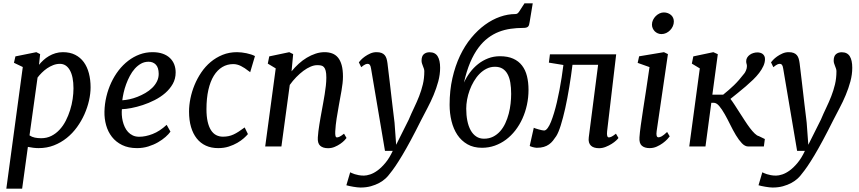

<svg xmlns="http://www.w3.org/2000/svg" viewBox="-20 -882 5172 1156"><path d="M113.3 253.9H18.1L117.2 -478.5L64 -503.9L72.8 -542.5L198.7 -567.9L221.7 -556.2L214.8 -491.7Q226.6 -506.3 241.5 -520Q256.3 -533.7 274.7 -544.4Q293 -555.2 314 -561.5Q335 -567.9 358.9 -567.9Q401.4 -567.9 432.6 -552Q463.9 -536.1 484.4 -508.1Q504.9 -480 515.1 -441.2Q525.4 -402.3 525.4 -356.4Q525.4 -318.4 515.9 -276.4Q506.3 -234.4 488.3 -193.8Q470.2 -153.3 443.4 -116.2Q416.5 -79.1 381.8 -51.3Q347.2 -23.4 304.7 -6.8Q262.2 9.8 212.9 9.8Q197.3 9.8 180.7 7.8Q164.1 5.9 147.9 2.4ZM157.7 -66.9Q171.9 -57.1 189.7 -53.5Q207.5 -49.8 228 -49.8Q261.7 -49.8 289.3 -63.7Q316.9 -77.6 338.6 -101.1Q360.4 -124.5 376 -155Q391.6 -185.5 402.1 -219Q412.6 -252.4 417.5 -286.1Q422.4 -319.8 422.4 -350.1Q422.4 -420.9 400.6 -459.2Q378.9 -497.6 340.8 -497.6Q320.3 -497.6 300.5 -490Q280.8 -482.4 263.4 -470.5Q246.1 -458.5 231.4 -443.8Q216.8 -429.2 206.1 -415Z M608.9 -210Q609.9 -256.3 620.6 -300.8Q631.3 -345.2 649.9 -385Q668.5 -424.8 694.3 -458.3Q720.2 -491.7 752 -516.1Q783.7 -540.5 820.6 -554.2Q857.4 -567.9 897.9 -567.9Q933.6 -567.9 959.7 -558.6Q985.8 -549.3 1003.2 -532.7Q1020.5 -516.1 1029.1 -493.9Q1037.6 -471.7 1037.6 -445.8Q1037.6 -407.7 1020.3 -377Q1002.9 -346.2 974.9 -321.8Q946.8 -297.4 911.1 -279.3Q875.5 -261.2 839.6 -249.5Q803.7 -237.8 770.5 -231.4Q737.3 -225.1 713.9 -224.6Q712.4 -209 713.4 -190.4Q714.4 -171.9 718.8 -153.3Q723.1 -134.8 731 -117.7Q738.8 -100.6 751 -87.4Q763.2 -74.2 779.8 -66.4Q796.4 -58.6 818.4 -58.6Q856 -58.6 898.9 -75.2Q941.9 -91.8 983.4 -130.4L1006.3 -89.4Q996.1 -74.7 976.8 -57.6Q957.5 -40.5 931.4 -25.4Q905.3 -10.3 873 -0.2Q840.8 9.8 805.2 9.8Q752.9 9.8 715.3 -8.8Q677.7 -27.3 653.8 -58.1Q629.9 -88.9 618.9 -128.4Q607.9 -168 608.9 -210ZM716.3 -278.3Q735.8 -279.3 759.8 -284.4Q783.7 -289.6 807.9 -299.1Q832 -308.6 855.2 -322Q878.4 -335.4 896.2 -352.8Q914.1 -370.1 924.8 -391.4Q935.5 -412.6 935.5 -437.5Q935.1 -475.6 918.2 -492.9Q901.4 -510.3 874.5 -510.3Q849.6 -510.3 829.1 -498.8Q808.6 -487.3 791.7 -468.5Q774.9 -449.7 762 -425.3Q749 -400.9 739.5 -375Q730 -349.1 724.4 -324Q718.8 -298.8 716.3 -278.3Z M1293.5 9.8Q1252 9.8 1219.5 -5.1Q1187 -20 1164.6 -48.3Q1142.1 -76.7 1130.1 -117.4Q1118.2 -158.2 1118.2 -210.4Q1118.2 -248 1126.5 -289.1Q1134.8 -330.1 1151.1 -369.9Q1167.5 -409.7 1191.7 -445.6Q1215.8 -481.4 1248 -508.5Q1280.3 -535.6 1320.1 -551.8Q1359.9 -567.9 1407.2 -567.9Q1420.4 -567.9 1435.1 -566.2Q1449.7 -564.5 1463.9 -561.5Q1478 -558.6 1491.5 -554.2Q1504.9 -549.8 1515.1 -544.4L1486.3 -447.3Q1483.9 -449.7 1480.7 -451.7Q1477.5 -453.6 1475.1 -455.6Q1454.1 -472.7 1430.9 -484.4Q1407.7 -496.1 1384.3 -496.1Q1348.1 -496.1 1318.4 -478.3Q1288.6 -460.4 1267.3 -426Q1246.1 -391.6 1234.6 -340.8Q1223.1 -290 1223.1 -224.6Q1223.1 -181.2 1230.2 -149.9Q1237.3 -118.7 1250.2 -98.4Q1263.2 -78.1 1281.5 -68.6Q1299.8 -59.1 1322.3 -59.1Q1340.3 -59.1 1355.7 -62.3Q1371.1 -65.4 1386 -72.3Q1400.9 -79.1 1417 -89.6Q1433.1 -100.1 1453.1 -114.7L1472.7 -74.7Q1463.9 -64 1447.8 -49.6Q1431.6 -35.2 1408.9 -22Q1386.2 -8.8 1357.4 0.5Q1328.6 9.8 1293.5 9.8Z M1640.1 -470.2 1592.3 -499 1601.1 -542.5 1721.7 -567.9 1745.1 -556.2 1735.4 -452.6Q1754.9 -476.6 1778.1 -497.8Q1801.3 -519 1826.9 -534.4Q1852.5 -549.8 1879.6 -558.8Q1906.7 -567.9 1934.1 -567.9Q1959.5 -567.9 1980 -560.3Q2000.5 -552.7 2014.9 -535.4Q2029.3 -518.1 2037.1 -490Q2044.9 -461.9 2044.9 -420.4Q2044.9 -402.3 2042.5 -380.6Q2040 -358.9 2036.1 -335.9Q2032.2 -313 2027.8 -290Q2023.4 -267.1 2020 -246.6Q2013.2 -209 2006.8 -168.9Q2000.5 -128.9 1998.5 -91.3Q1997.6 -73.7 1999.8 -64.2Q2002 -54.7 2008.8 -54.7Q2015.1 -54.7 2024.7 -59.1Q2034.2 -63.5 2051.3 -77.1L2066.4 -51.3Q2063.5 -46.9 2053.7 -36.6Q2043.9 -26.4 2028.8 -15.9Q2013.7 -5.4 1994.9 2.4Q1976.1 10.3 1955.1 10.3Q1924.3 10.3 1907.7 -4.6Q1891.1 -19.5 1893.6 -55.2Q1894.5 -71.8 1897 -91.6Q1899.4 -111.3 1902.8 -132.1Q1906.2 -152.8 1909.9 -174.3Q1913.6 -195.8 1917.5 -216.3Q1921.4 -237.8 1926 -262.9Q1930.7 -288.1 1934.8 -314Q1939 -339.8 1941.9 -365.7Q1944.8 -391.6 1944.8 -414.6Q1944.8 -440.9 1940.9 -455.8Q1937 -470.7 1929.9 -478.3Q1922.9 -485.8 1912.6 -487.8Q1902.3 -489.7 1889.6 -489.7Q1871.1 -489.7 1849.9 -480.7Q1828.6 -471.7 1806.9 -455.6Q1785.2 -439.5 1763.9 -417.7Q1742.7 -396 1724.6 -370.6L1674.3 0H1576.7Z M2088.4 155.3Q2091.8 156.7 2098.6 160.2Q2105.5 163.6 2115.7 166.7Q2126 169.9 2139.9 172.6Q2153.8 175.3 2171.4 175.3Q2187 175.3 2208.7 168.2Q2230.5 161.1 2253.9 143.8Q2277.3 126.5 2301 97.9Q2324.7 69.3 2344.7 26.4H2297.9L2213.9 -470.2Q2211.4 -485.8 2206.5 -491.7Q2201.7 -497.6 2194.3 -497.6Q2191.4 -497.6 2188.2 -497.1Q2185.1 -496.6 2180.7 -494.9Q2176.3 -493.2 2169.9 -489Q2163.6 -484.9 2154.8 -477.5L2140.6 -506.8Q2143.6 -511.2 2153.3 -521.5Q2163.1 -531.7 2177.5 -542Q2191.9 -552.2 2209.7 -560.1Q2227.5 -567.9 2247.1 -567.9Q2265.1 -567.9 2277.1 -563.2Q2289.1 -558.6 2296.4 -549.8Q2303.7 -541 2307.4 -528.6Q2311 -516.1 2313 -501Q2313 -500 2314.9 -484.4Q2316.9 -468.8 2319.8 -443.6Q2322.8 -418.5 2326.7 -386.7Q2330.6 -355 2334.2 -321.8Q2337.9 -288.6 2341.8 -256.8Q2345.7 -225.1 2348.6 -200.2Q2351.6 -175.3 2353.5 -159.7Q2355.5 -144 2355.5 -143.1L2365.2 -10.3L2440.9 -161.6Q2456.5 -198.7 2473.1 -233.2Q2489.7 -267.6 2503.4 -302.5Q2517.1 -337.4 2525.9 -374Q2534.7 -410.6 2534.7 -453.1Q2534.7 -461.4 2532 -469Q2529.3 -476.6 2526.4 -484.1Q2523.4 -491.7 2520.8 -499.8Q2518.1 -507.8 2518.1 -516.6Q2518.1 -543.9 2531.7 -555.7Q2545.4 -567.4 2566.4 -567.4Q2599.6 -567.4 2614.7 -543.5Q2629.9 -519.5 2629.9 -474.1Q2629.9 -433.1 2618.7 -391.6Q2607.4 -350.1 2590.6 -309.8Q2573.7 -269.5 2553.5 -231.4Q2533.2 -193.4 2515.6 -158.7Q2481 -89.4 2452.9 -37.1Q2424.8 15.1 2401.6 53.7Q2378.4 92.3 2360.1 119.1Q2341.8 146 2326.7 164.1Q2316.9 178.2 2301 192.9Q2285.2 207.5 2263.2 219.5Q2241.2 231.4 2212.9 239.3Q2184.6 247.1 2150.4 247.1Q2142.1 247.1 2130.4 245.8Q2118.7 244.6 2106.7 242.4Q2094.7 240.2 2083.7 238Q2072.8 235.8 2065.4 233.4L2088.4 155.3Z M2881.8 7.8Q2831.1 7.8 2794.2 -13.4Q2757.3 -34.7 2733.6 -70.3Q2710 -106 2698.5 -152.8Q2687 -199.7 2687 -251Q2687 -337.4 2703.9 -411.4Q2720.7 -485.4 2749.5 -546.1Q2778.3 -606.9 2817.1 -653.8Q2856 -700.7 2899.9 -732.7Q2943.8 -764.6 2990.7 -781Q3037.6 -797.4 3083 -797.4Q3090.8 -797.4 3096.2 -801.5Q3101.6 -805.7 3106.9 -814L3137.7 -861.8H3187.5L3168.9 -749.5Q3167.5 -739.3 3165.3 -732.2Q3163.1 -725.1 3158.7 -721.2Q3154.3 -717.3 3147.2 -715.6Q3140.1 -713.9 3128.4 -713.9Q3091.3 -713.9 3054.7 -708.7Q3018.1 -703.6 2983.9 -690.4Q2949.7 -677.2 2918.5 -653.8Q2887.2 -630.4 2860.1 -594Q2833 -557.6 2811 -506.1Q2789.1 -454.6 2773.4 -384.8Q2788.1 -417 2809.6 -445.8Q2831.1 -474.6 2858.6 -496.3Q2886.2 -518.1 2919.2 -530.8Q2952.1 -543.5 2990.2 -543.5Q3037.1 -543.5 3069.8 -528.8Q3102.5 -514.2 3123 -487.5Q3143.6 -460.9 3152.8 -423.6Q3162.1 -386.2 3162.1 -341.3Q3162.1 -294.9 3152.6 -251Q3143.1 -207 3125.5 -168.2Q3107.9 -129.4 3082.8 -96.9Q3057.6 -64.5 3026.6 -41.3Q2995.6 -18.1 2959 -5.1Q2922.4 7.8 2881.8 7.8ZM2894 -46.9Q2924.8 -46.9 2949 -59.1Q2973.1 -71.3 2991.5 -92Q3009.8 -112.8 3022.5 -140.1Q3035.2 -167.5 3043 -197.5Q3050.8 -227.5 3054.2 -258.3Q3057.6 -289.1 3057.6 -316.9Q3057.6 -354.5 3052.5 -384.8Q3047.4 -415 3035.6 -436.3Q3023.9 -457.5 3005.4 -468.8Q2986.8 -480 2960 -480Q2933.1 -480 2909.9 -468.5Q2886.7 -457 2867.4 -437.5Q2848.1 -418 2833 -392.3Q2817.9 -366.7 2807.6 -338.6Q2797.4 -310.5 2792.2 -282Q2787.1 -253.4 2787.1 -228Q2787.1 -188.5 2793.7 -155.3Q2800.3 -122.1 2813.7 -97.9Q2827.1 -73.7 2847.2 -60.3Q2867.2 -46.9 2894 -46.9Z M3211.9 7.8Q3207.5 7.8 3200.7 6.6Q3193.8 5.4 3187.3 3.7Q3180.7 2 3175.3 -0.2Q3169.9 -2.4 3169.4 -3.9L3193.8 -112.8Q3195.8 -111.3 3204.1 -108.6Q3212.4 -106 3222.7 -103Q3232.9 -100.1 3242.4 -98.1Q3252 -96.2 3255.9 -96.2Q3267.1 -96.2 3278.3 -112.3Q3288.1 -125.5 3297.4 -148.7Q3306.6 -171.9 3315.7 -201.7Q3324.7 -231.4 3333 -266.6Q3341.3 -301.8 3348.4 -339.4Q3355.5 -377 3361.6 -415.5Q3367.7 -454.1 3372.1 -490.7L3284.7 -504.9L3291 -554.7H3689.9L3635.3 -91.8Q3631.3 -54.7 3646 -54.7Q3652.3 -54.7 3661.9 -59.1Q3671.4 -63.5 3688.5 -77.1L3703.6 -51.3Q3700.7 -46.4 3689.7 -36.1Q3678.7 -25.9 3662.6 -15.6Q3646.5 -5.4 3626.7 2.4Q3606.9 10.3 3586.4 10.3Q3571.3 10.3 3558.8 6.6Q3546.4 2.9 3538.1 -4.9Q3529.8 -12.7 3526.1 -25.1Q3522.5 -37.6 3524.9 -55.2L3581.1 -491.7H3426.8Q3418.5 -423.8 3407.2 -356Q3396 -288.1 3383.1 -229.7Q3370.1 -171.4 3356.2 -127.2Q3342.3 -83 3329.1 -62.5Q3319.3 -47.9 3309.1 -34.9Q3298.8 -22 3285.4 -12.5Q3272 -2.9 3254.2 2.4Q3236.3 7.8 3211.9 7.8Z M3830.1 -55.2Q3832 -84.5 3838.1 -127.9Q3844.2 -171.4 3852.5 -225.8Q3860.8 -280.3 3870.8 -344Q3880.9 -407.7 3890.6 -478L3819.3 -503.4L3828.1 -543L3977.5 -567.9L4001.5 -556.2L3933.6 -92.3Q3928.2 -55.2 3944.8 -55.2Q3952.6 -55.2 3964.4 -61.5Q3976.1 -67.9 3996.6 -87.4L4012.2 -61Q4008.8 -55.7 3997.8 -43.9Q3986.8 -32.2 3970.7 -20.3Q3954.6 -8.3 3934.3 0.7Q3914.1 9.8 3891.6 9.8Q3860.8 9.8 3844.2 -4.9Q3827.6 -19.5 3830.1 -55.2ZM3962.4 -676.8Q3950.7 -676.8 3940.2 -681.4Q3929.7 -686 3922.1 -693.6Q3914.6 -701.2 3909.9 -711.7Q3905.3 -722.2 3905.3 -733.9Q3905.3 -748.5 3911.6 -761.7Q3918 -774.9 3928.2 -785.2Q3938.5 -795.4 3951.2 -801.3Q3963.9 -807.1 3976.6 -807.1Q3990.2 -807.1 4001.5 -802.7Q4012.7 -798.3 4020.8 -791Q4028.8 -783.7 4033 -773.7Q4037.1 -763.7 4037.1 -752.4Q4037.1 -737.8 4031 -724.1Q4024.9 -710.4 4014.6 -700Q4004.4 -689.5 3991 -683.1Q3977.5 -676.8 3962.4 -676.8Z M4193.4 -470.2 4145.5 -499 4154.3 -542.5 4274.9 -567.9 4301.8 -555.7 4269 -312H4334Q4352.1 -326.7 4367.9 -340.3Q4383.8 -354 4399.2 -368.9Q4414.6 -383.8 4429.7 -401.1Q4444.8 -418.5 4461.4 -439.9Q4465.8 -444.8 4471.4 -457.8Q4477.1 -470.7 4477.1 -483.9Q4477.1 -491.7 4474.9 -497.8Q4472.7 -503.9 4472.7 -513.7Q4472.7 -525.9 4478.8 -535.6Q4484.9 -545.4 4494.4 -552.2Q4503.9 -559.1 4515.9 -562.7Q4527.8 -566.4 4540 -566.4Q4548.8 -566.4 4557.1 -564.2Q4565.4 -562 4571.8 -557.1Q4578.1 -552.2 4582 -544.7Q4585.9 -537.1 4585.9 -526.4Q4585.9 -505.9 4576.4 -484.9Q4566.9 -463.9 4551 -443.1Q4535.2 -422.4 4514.2 -402.1Q4493.2 -381.8 4470.2 -362.1Q4447.3 -342.3 4423.3 -323.2Q4399.4 -304.2 4377.9 -286.6Q4389.6 -271.5 4403.8 -249.5Q4418 -227.5 4433.3 -203.6Q4448.7 -179.7 4464.4 -155.5Q4480 -131.3 4494.9 -111.6Q4509.8 -91.8 4523.7 -78.4Q4537.6 -64.9 4548.8 -62.5L4585 -44.9L4579.1 0H4485.4Q4465.3 0 4446.8 -19.5Q4428.2 -39.1 4410.6 -68.4Q4393.1 -97.7 4376.5 -131.6Q4359.9 -165.5 4343.3 -194.8Q4326.7 -224.1 4310.3 -243.7Q4293.9 -263.2 4276.9 -263.2H4262.7L4227.5 0H4129.9Z M4569.8 155.3Q4573.2 156.7 4580.1 160.2Q4586.9 163.6 4597.2 166.7Q4607.4 169.9 4621.3 172.6Q4635.3 175.3 4652.8 175.3Q4668.5 175.3 4690.2 168.2Q4711.9 161.1 4735.4 143.8Q4758.8 126.5 4782.5 97.9Q4806.2 69.3 4826.2 26.4H4779.3L4695.3 -470.2Q4692.9 -485.8 4688 -491.7Q4683.1 -497.6 4675.8 -497.6Q4672.9 -497.6 4669.7 -497.1Q4666.5 -496.6 4662.1 -494.9Q4657.7 -493.2 4651.4 -489Q4645 -484.9 4636.2 -477.5L4622.1 -506.8Q4625 -511.2 4634.8 -521.5Q4644.5 -531.7 4658.9 -542Q4673.3 -552.2 4691.2 -560.1Q4709 -567.9 4728.5 -567.9Q4746.6 -567.9 4758.5 -563.2Q4770.5 -558.6 4777.8 -549.8Q4785.2 -541 4788.8 -528.6Q4792.5 -516.1 4794.4 -501Q4794.4 -500 4796.4 -484.4Q4798.3 -468.8 4801.3 -443.6Q4804.2 -418.5 4808.1 -386.7Q4812 -355 4815.7 -321.8Q4819.3 -288.6 4823.2 -256.8Q4827.1 -225.1 4830.1 -200.2Q4833 -175.3 4835 -159.7Q4836.9 -144 4836.9 -143.1L4846.7 -10.3L4922.4 -161.6Q4938 -198.7 4954.6 -233.2Q4971.2 -267.6 4984.9 -302.5Q4998.5 -337.4 5007.3 -374Q5016.1 -410.6 5016.1 -453.1Q5016.1 -461.4 5013.4 -469Q5010.7 -476.6 5007.8 -484.1Q5004.9 -491.7 5002.2 -499.8Q4999.5 -507.8 4999.5 -516.6Q4999.5 -543.9 5013.2 -555.7Q5026.9 -567.4 5047.9 -567.4Q5081.1 -567.4 5096.2 -543.5Q5111.3 -519.5 5111.3 -474.1Q5111.3 -433.1 5100.1 -391.6Q5088.9 -350.1 5072 -309.8Q5055.2 -269.5 5034.9 -231.4Q5014.6 -193.4 4997.1 -158.7Q4962.4 -89.4 4934.3 -37.1Q4906.2 15.1 4883.1 53.7Q4859.9 92.3 4841.6 119.1Q4823.2 146 4808.1 164.1Q4798.3 178.2 4782.5 192.9Q4766.6 207.5 4744.6 219.5Q4722.7 231.4 4694.3 239.3Q4666 247.1 4631.8 247.1Q4623.5 247.1 4611.8 245.8Q4600.1 244.6 4588.1 242.4Q4576.2 240.2 4565.2 238Q4554.2 235.8 4546.9 233.4L4569.8 155.3Z"/></svg>

Font: Merriweather
Style: Italic
Weight: 400
Italic angle: -7°
Designer: Eben Sorkin ( eben@eyebytes.com )
Foundry: Eben Sorkin ( eben@eyebytes.com )
Version: Version 1.005; ttfautohint (v0.97) -l 13 -r 13 -G 200 -x 24 